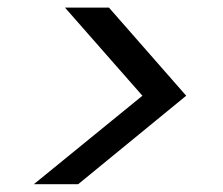

<svg xmlns="http://www.w3.org/2000/svg" viewBox="-20 -615 579 499"><path d="M67.9 -136.2 350.1 -366.2 148.9 -595.2H263.2L463.9 -366.2L183.1 -136.2Z"/></svg>

Font: Poppins
Style: Italic
Weight: 400
Italic angle: -10°
Designer: Ninad Kale (Devanagari), Jonny Pinhorn (Latin)
Foundry: Indian Type Foundry
Version: Version 3.200;PS 1.000;hotconv 16.6.54;makeotf.lib2.5.65590